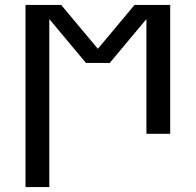

<svg xmlns="http://www.w3.org/2000/svg" viewBox="-20 -540 790 775"><path d="M83 215V-520H227L375 -343L523 -520H667V0H571V-463L423 -286H327L179 -463V215Z"/></svg>

Font: Iosevka Etoile Medium
Style: Regular
Weight: 500
Designer: Belleve Invis
Foundry: Belleve Invis
Version: Version 22.1.2; ttfautohint (v1.8.4)